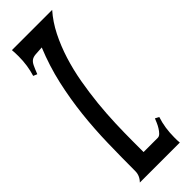

<svg xmlns="http://www.w3.org/2000/svg" viewBox="-234 -699 713 713"><g transform="rotate(-45 122.5 -342.0)"><path d="M233.9 -683.6Q204.6 -650.4 183.3 -608.2Q162.1 -565.9 147.2 -518.6Q132.3 -471.2 123.3 -420.2Q114.3 -369.1 109.1 -318.4Q104 -267.6 102.3 -219Q100.6 -170.4 100.6 -127.9V-70.3H175.3Q182.6 -70.3 189.5 -77.1Q196.3 -84 202.1 -93.5Q208 -103 212.2 -113Q216.3 -123 218.8 -128.9L233.9 -121.1Q226.6 -99.1 223.1 -75.7Q219.7 -52.2 219.7 -28.8Q219.7 -21.5 219.7 -14.2Q219.7 -6.8 220.7 0H10.7Q28.8 -18.1 28.8 -42Q28.8 -115.2 30.5 -187.7Q32.2 -260.3 40 -331.5Q47.9 -402.8 63.7 -473.1Q79.6 -543.5 107.9 -612.3Q85.9 -611.3 73.2 -610.1Q60.5 -608.9 53 -603.5Q45.4 -598.1 39.8 -586.4Q34.2 -574.7 25.9 -553.7L10.7 -560.1Q23.9 -602.5 23.9 -649.9Q23.9 -666.5 22.5 -683.6H233.9Z"/></g></svg>

Font: XAYAX
Style: Regular
Weight: 400
Designer: Peter Wiegel
Foundry: Peter Wiegel
Version: Version 1.000 2009 initial release